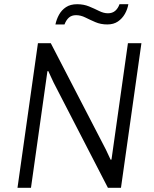

<svg xmlns="http://www.w3.org/2000/svg" viewBox="-20 -891 733 911"><path d="M63 0 160 -686H221L482 -182L505 -133L509 -134L587 -686H651L554 0H492L234 -500L209 -554L205 -553L127 0ZM243 -775Q248 -799 260 -821Q272 -843 293 -857Q314 -871 346 -871Q377 -871 402.5 -860.5Q428 -850 450 -839Q472 -828 492 -828Q513 -828 526.5 -839.5Q540 -851 547 -871H589Q585 -847 572.5 -825Q560 -803 539.5 -789Q519 -775 489 -775Q458 -775 432.5 -786Q407 -797 385 -808Q363 -819 341 -819Q320 -819 307 -807.5Q294 -796 286 -775Z"/></svg>

Font: Chivo Medium ExtraLight
Style: Italic
Weight: 250
Italic angle: -8.05°
Version: Version 2.002